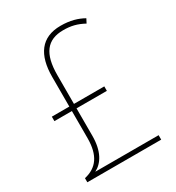

<svg xmlns="http://www.w3.org/2000/svg" viewBox="-174 -828 852 932"><g transform="rotate(-30 251.5 -361.5)"><path d="M308 -723C199 -723 149 -651 149 -528V-362H51V-337H149V-185C149 -89 112 -39 41 -23V0H455V-25H100C143 -47 175 -96 175 -184V-337H345V-362H175V-523C175 -643 218 -698 308 -698C352 -698 384 -690 423 -669L435 -692C401 -711 362 -723 308 -723Z"/></g></svg>

Font: Noto Sans Arabic SemCond Thin
Style: Regular
Weight: 100
Width: 4
Designer: Monotype Design Team, Nadine Chahine, Nizar Qandah and Khaled Hosny
Foundry: Monotype Imaging Inc.
Version: Version 2.012